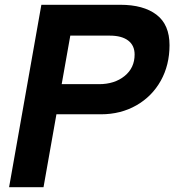

<svg xmlns="http://www.w3.org/2000/svg" viewBox="-20 -783 729 803"><path d="M18 0 153 -763H483Q580 -763 634.5 -721.5Q689 -680 689 -594Q689 -511 652.5 -445.5Q616 -380 550.5 -342.5Q485 -305 402 -305H216L162 0ZM394 -431Q459 -431 501 -465Q543 -499 543 -555Q543 -593 516 -613.5Q489 -634 439 -634H274L238 -431Z"/></svg>

Font: Open Sauce One
Style: Bold Italic
Weight: 700
Italic angle: -10°
Designer: Alfredo Marco Pradil
Foundry: Creative Sauce Fz LLC
Version: Version 1.477